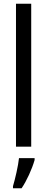

<svg xmlns="http://www.w3.org/2000/svg" viewBox="-20 -780 250 1021"><path d="M146 0V-760H65V0ZM164 71V61H81C77 101 60 174 49 210V221H95C122 181 150 120 164 71Z"/></svg>

Font: Noto Sans Telugu ExtraCondensed
Style: Regular
Weight: 400
Width: 2
Designer: Jelle Bosma - Monotype Design Team
Foundry: Monotype Imaging Inc.
Version: Version 2.005